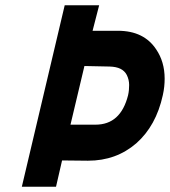

<svg xmlns="http://www.w3.org/2000/svg" viewBox="-20 -710 646 730"><path d="M248 -236C248 -236 301 -459 301 -459C301 -459 397 -457 397 -457C397 -457 397 -457 397 -457C430 -456 451 -446 462 -425C462 -425 462 -425 462 -425C468 -413 471 -400 471 -387C471 -374 470 -361 467 -348C467 -348 467 -348 467 -348C448 -273 407 -236 343 -236C343 -236 248 -236 248 -236ZM332 -593C332 -593 357 -690 357 -690C357 -690 226 -690 226 -690C226 -690 63 0 63 0C63 0 193 0 193 0C193 0 216 -100 216 -100C216 -100 312 -99 312 -99C312 -99 312 -99 312 -99C313 -99 314 -99 315 -99C315 -99 315 -99 315 -99C386 -99 447 -121 498 -165C548 -209 582 -270 599 -348C599 -348 599 -348 599 -348C604 -370 606 -391 606 -411C606 -411 606 -411 606 -411C606 -454 595 -491 574 -522C574 -522 574 -522 574 -522C543 -569 495 -593 428 -593C428 -593 332 -593 332 -593Z"/></svg>

Font: My Font
Style: Bold Italic
Weight: 500
Version: Version 0.001